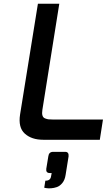

<svg xmlns="http://www.w3.org/2000/svg" viewBox="-20 -752 574 1033"><path d="M218 258 224 220Q252 221 255 195L258 179H248Q226 179 229 156L240 89Q243 65 266 65H331Q351 65 349 89L333 189Q329 216 315.5 232.5Q302 249 286 254.5Q270 260 254.5 261Q239 262 228 260ZM88 -136 184 -732H299L208 -161Q205 -142 208.5 -130.5Q212 -119 222.5 -115Q233 -111 240.5 -110Q248 -109 263 -109H534L517 0H213Q150 0 113.5 -33Q77 -66 88 -136Z"/></svg>

Font: Exo
Style: Demi Bold Italic
Weight: 600
Designer: Natanael Gama
Version: Version 1